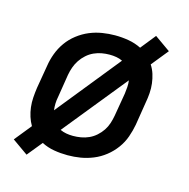

<svg xmlns="http://www.w3.org/2000/svg" viewBox="-95 -662 789 803"><g transform="rotate(15 300.0 -260.0)"><path d="M89 50 21 2 80 -71Q70 -88 64 -107Q58 -126 55.5 -146.5Q53 -167 54.5 -188.5Q56 -210 59 -231L76 -331Q80 -358 90 -385Q100 -412 117 -436Q134 -460 158 -478.5Q182 -497 208.5 -508Q235 -519 263 -523.5Q291 -528 318 -528Q348 -528 377 -523Q406 -518 432 -505L484 -570L552 -522L493 -449Q504 -432 510 -413Q516 -394 518.5 -373.5Q521 -353 519.5 -331.5Q518 -310 514 -289L498 -189Q493 -162 483.5 -135Q474 -108 456.5 -84Q439 -60 415.5 -41.5Q392 -23 365 -12Q338 -1 310.5 3.5Q283 8 255 8Q225 8 196 3Q167 -2 142 -15ZM152 -159 373 -433Q361 -439 346.5 -441.5Q332 -444 317 -444Q300 -444 283 -441Q266 -438 249.5 -430.5Q233 -423 219 -410.5Q205 -398 195 -383Q185 -368 179 -351Q173 -334 170 -317L154 -217Q151 -203 150.5 -188Q150 -173 152 -159ZM256 -76Q273 -76 290.5 -79Q308 -82 324.5 -89.5Q341 -97 355 -109.5Q369 -122 379 -137Q389 -152 394.5 -169Q400 -186 403 -203L420 -303Q422 -317 423 -332Q424 -347 422 -361L200 -87Q213 -81 227 -78.5Q241 -76 256 -76Z"/></g></svg>

Font: Iosevka SS04 Md Ex Obl
Style: Regular
Weight: 500
Width: 7
Italic angle: -9°
Monospace: yes
Designer: Belleve Invis
Foundry: Belleve Invis
Version: Version 19.0.0; ttfautohint (v1.8.4)